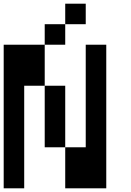

<svg xmlns="http://www.w3.org/2000/svg" viewBox="-20 -1020 707 1040"><path d="M111.1 -555.6V0H0V-777.8H222.2V-555.6ZM333.3 -222.2H222.2V-555.6H333.3ZM444.4 -222.2V-777.8H555.6V0H333.3V-222.2ZM444.4 -888.9H333.3V-1000H444.4ZM333.3 -777.8H222.2V-888.9H333.3Z"/></svg>

Font: Pixeloid Mono
Style: Regular
Weight: 400
Monospace: yes
Designer: GGBotNet
Foundry: GGBotNet
Version: 0.5